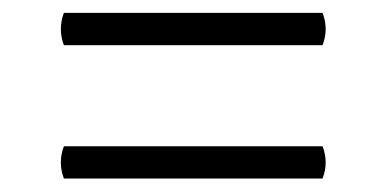

<svg xmlns="http://www.w3.org/2000/svg" viewBox="-20 -493 590 293"><path d="M77.5 -473.4H472.2Q481.8 -448.7 472.2 -424H77.5Q68.2 -448.7 77.5 -473.4ZM77.5 -269.8H472.2Q481.8 -245.2 472.2 -220.5H77.5Q68.2 -245.2 77.5 -269.8Z"/></svg>

Font: Arima Thin
Style: Regular
Weight: 100
Designer: Joana Correia and Natanael Gama
Foundry: NDISCOVER
Version: Version 1.101;gftools[0.9.23]